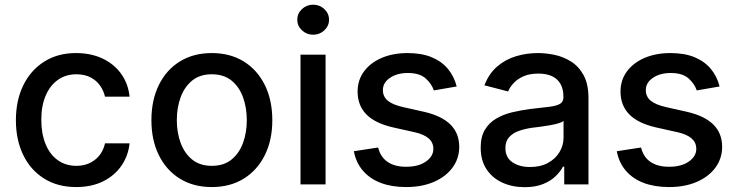

<svg xmlns="http://www.w3.org/2000/svg" viewBox="-20 -776 3104 808"><path d="M300.8 11.2Q222.2 11.2 165 -24.9Q107.9 -61 77.4 -124.5Q46.9 -188 46.9 -270Q46.9 -353.5 78.1 -417.2Q109.4 -481 166.3 -516.8Q223.1 -552.7 299.8 -552.7Q362.3 -552.7 410.9 -530Q459.5 -507.3 489.5 -465.8Q519.5 -424.3 525.4 -369.1H421.9Q416 -395 400.6 -416.5Q385.3 -438 360.4 -450.7Q335.4 -463.4 301.3 -463.4Q257.3 -463.4 224.1 -440.2Q190.9 -417 172.4 -374Q153.8 -331.1 153.8 -272.5Q153.8 -213.4 171.9 -169.4Q189.9 -125.5 223.4 -101.8Q256.8 -78.1 301.3 -78.1Q347.2 -78.1 379.6 -103.5Q412.1 -128.9 421.9 -172.9H525.4Q519.5 -119.6 490.7 -78.1Q461.9 -36.6 413.6 -12.7Q365.2 11.2 300.8 11.2Z M871.1 11.2Q794.4 11.2 737.3 -23.9Q680.2 -59.1 648.7 -122.6Q617.2 -186 617.2 -270Q617.2 -355 648.7 -418.7Q680.2 -482.4 737.3 -517.6Q794.4 -552.7 871.1 -552.7Q948.2 -552.7 1005.4 -517.6Q1062.5 -482.4 1094.2 -418.7Q1126 -355 1126 -270Q1126 -186 1094.2 -122.6Q1062.5 -59.1 1005.4 -23.9Q948.2 11.2 871.1 11.2ZM871.1 -78.1Q921.9 -78.1 954.3 -104.5Q986.8 -130.9 1002.7 -174.6Q1018.6 -218.3 1018.6 -270Q1018.6 -322.8 1002.7 -366.7Q986.8 -410.6 954.3 -437Q921.9 -463.4 871.1 -463.4Q821.3 -463.4 788.8 -437Q756.3 -410.6 740.2 -366.7Q724.1 -322.8 724.1 -270Q724.1 -218.3 740.2 -174.6Q756.3 -130.9 788.8 -104.5Q821.3 -78.1 871.1 -78.1Z M1244.6 0V-545.9H1350.1V0ZM1297.9 -629.9Q1270.5 -629.9 1250.7 -648.4Q1231 -667 1231 -692.9Q1231 -719.2 1250.7 -737.8Q1270.5 -756.3 1297.9 -756.3Q1325.2 -756.3 1345 -737.8Q1364.7 -719.2 1364.7 -692.9Q1364.7 -667 1345 -648.4Q1325.2 -629.9 1297.9 -629.9Z M1901.9 -412.1 1805.7 -395.5Q1796.9 -422.9 1771.5 -445.8Q1746.1 -468.8 1696.3 -468.8Q1651.4 -468.8 1621.3 -448.5Q1591.3 -428.2 1591.3 -397Q1591.3 -369.6 1611.6 -352.5Q1631.8 -335.4 1676.8 -325.2L1763.7 -305.7Q1838.4 -288.6 1875.5 -252Q1912.6 -215.3 1912.6 -158.2Q1912.6 -108.9 1884.3 -70.6Q1856 -32.2 1805.7 -10.5Q1755.4 11.2 1689.5 11.2Q1628.4 11.2 1582.3 -6.3Q1536.1 -23.9 1507.1 -57.9Q1478 -91.8 1469.2 -139.6L1571.3 -155.3Q1581.1 -115.2 1611.1 -94.7Q1641.1 -74.2 1689 -74.2Q1741.2 -74.2 1772.5 -96.2Q1803.7 -118.2 1803.7 -149.4Q1803.7 -175.8 1784.7 -192.9Q1765.6 -210 1726.6 -219.2L1634.8 -239.7Q1557.6 -257.3 1521.2 -295.2Q1484.9 -333 1484.9 -390.6Q1484.9 -439 1512 -475.6Q1539.1 -512.2 1586.7 -532.5Q1634.3 -552.7 1695.3 -552.7Q1754.4 -552.7 1796.6 -535.2Q1838.9 -517.6 1865 -486.1Q1891.1 -454.6 1901.9 -412.1Z M2188 11.7Q2135.7 11.7 2093.8 -7.6Q2051.8 -26.9 2027.3 -64Q2002.9 -101.1 2002.9 -154.3Q2002.9 -200.7 2020.8 -230.2Q2038.6 -259.8 2068.8 -277.3Q2099.1 -294.9 2136.5 -303.7Q2173.8 -312.5 2212.4 -317.4Q2261.7 -322.8 2292.2 -326.7Q2322.8 -330.6 2336.9 -339.1Q2351.1 -347.7 2351.1 -366.7V-369.1Q2351.1 -400.4 2339.1 -422.1Q2327.1 -443.8 2303.7 -455.1Q2280.3 -466.3 2245.6 -466.3Q2210 -466.3 2184.6 -455.6Q2159.2 -444.8 2142.6 -427.5Q2126 -410.2 2118.2 -391.1L2018.6 -417Q2037.6 -466.3 2072.3 -496.1Q2106.9 -525.9 2151.4 -539.3Q2195.8 -552.7 2244.1 -552.7Q2276.9 -552.7 2313.5 -545.2Q2350.1 -537.6 2382.8 -517.3Q2415.5 -497.1 2436 -459.5Q2456.5 -421.9 2456.5 -362.3V0H2354.5V-74.7H2349.1Q2338.9 -54.7 2318.4 -34.7Q2297.9 -14.6 2265.6 -1.5Q2233.4 11.7 2188 11.7ZM2210.4 -73.2Q2254.9 -73.2 2286.4 -90.6Q2317.9 -107.9 2334.7 -136.2Q2351.6 -164.6 2351.6 -196.3V-267.1Q2345.7 -261.7 2329.3 -256.8Q2313 -252 2292.2 -248.5Q2271.5 -245.1 2252 -242.4Q2232.4 -239.7 2219.2 -238.3Q2188.5 -233.9 2163.1 -224.9Q2137.7 -215.8 2122.3 -198.5Q2106.9 -181.2 2106.9 -152.8Q2106.9 -113.3 2136.2 -93.3Q2165.5 -73.2 2210.4 -73.2Z M3008.3 -412.1 2912.1 -395.5Q2903.3 -422.9 2877.9 -445.8Q2852.5 -468.8 2802.7 -468.8Q2757.8 -468.8 2727.8 -448.5Q2697.8 -428.2 2697.8 -397Q2697.8 -369.6 2718 -352.5Q2738.3 -335.4 2783.2 -325.2L2870.1 -305.7Q2944.8 -288.6 2981.9 -252Q3019 -215.3 3019 -158.2Q3019 -108.9 2990.7 -70.6Q2962.4 -32.2 2912.1 -10.5Q2861.8 11.2 2795.9 11.2Q2734.9 11.2 2688.7 -6.3Q2642.6 -23.9 2613.5 -57.9Q2584.5 -91.8 2575.7 -139.6L2677.7 -155.3Q2687.5 -115.2 2717.5 -94.7Q2747.6 -74.2 2795.4 -74.2Q2847.7 -74.2 2878.9 -96.2Q2910.2 -118.2 2910.2 -149.4Q2910.2 -175.8 2891.1 -192.9Q2872.1 -210 2833 -219.2L2741.2 -239.7Q2664.1 -257.3 2627.7 -295.2Q2591.3 -333 2591.3 -390.6Q2591.3 -439 2618.4 -475.6Q2645.5 -512.2 2693.1 -532.5Q2740.7 -552.7 2801.8 -552.7Q2860.8 -552.7 2903.1 -535.2Q2945.3 -517.6 2971.4 -486.1Q2997.6 -454.6 3008.3 -412.1Z"/></svg>

Font: Inter V
Style: Weight 500 Optical size 14.0
Weight: 500
Designer: Rasmus Andersson
Foundry: rsms
Version: Version 4.000;git-4fc901f